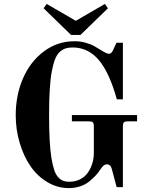

<svg xmlns="http://www.w3.org/2000/svg" viewBox="-20 -940 760 978"><path d="M606 -722.2V-434.1H575.2Q537.6 -569.8 483.4 -634Q429.2 -698.2 350.1 -698.2Q329.1 -698.2 314 -693.4Q298.8 -688.5 284.4 -675.5Q270 -662.6 260.5 -638.4Q251 -614.3 243.9 -576.7Q236.8 -539.1 233.4 -484.4Q230 -429.7 230 -356Q230 -282.7 232.9 -228Q235.8 -173.3 241.9 -135.7Q248 -98.1 256.1 -74.2Q264.2 -50.3 276.6 -37.1Q289.1 -23.9 302 -19Q314.9 -14.2 333 -14.2Q364.3 -14.2 388.9 -27.1Q413.6 -40 428.2 -61.5Q442.9 -83 450.4 -108.4Q458 -133.8 458 -161.1V-297.9Q458 -311.5 452.9 -316.7Q447.8 -321.8 434.1 -321.8H346.2V-354H678.2V-321.8H629.9Q616.2 -321.8 611.1 -316.7Q606 -311.5 606 -297.9V13.2H574.2L549.8 -78.1Q543.9 -103 523.9 -103Q508.8 -103 495.1 -82Q481 -61 467.3 -45.9Q453.6 -30.8 433.6 -14.9Q413.6 1 387.2 9.5Q360.8 18.1 330.1 18.1Q272 18.1 220.9 -12.5Q169.9 -43 135 -94Q100.1 -145 80.1 -212.6Q60.1 -280.3 60.1 -353Q60.1 -455.6 97.4 -541.3Q134.8 -627 203.9 -678.5Q272.9 -730 359.9 -730Q389.6 -730 416 -722.4Q442.4 -714.8 457.8 -706.5Q473.1 -698.2 500 -681.2Q524.4 -666 534.2 -666Q548.3 -666 556.2 -685.1L573.2 -722.2ZM202.1 -897.9 217.8 -919.9 366.2 -834 514.2 -919.9 529.8 -897.9 390.1 -762.2H341.8Z"/></svg>

Font: Flanker Steampunk
Style: Bold
Weight: 700
Designer: Alexey Kryukov, Leonardo Di Lena
Foundry: Alexey Kryukov, Leonardo Di Lena
Version: 1.210